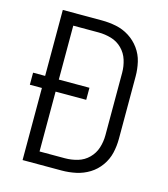

<svg xmlns="http://www.w3.org/2000/svg" viewBox="-110 -822 796 908"><g transform="rotate(15 288.0 -367.5)"><path d="M85 0H276Q312 0 346.5 -7.5Q381 -15 411 -33.5Q441 -52 462 -81.5Q483 -111 491 -145Q499 -179 499 -215V-521Q499 -556 491 -590.5Q483 -625 462 -654Q441 -683 411 -702Q381 -721 346.5 -728Q312 -735 276 -735H85V-412H26V-353H85ZM276 -60H152V-353H302V-412H152V-676H276Q308 -676 338.5 -667Q369 -658 391.5 -635.5Q414 -613 423.5 -582.5Q433 -552 433 -521V-215Q433 -183 423.5 -153Q414 -123 391.5 -100.5Q369 -78 338.5 -69Q308 -60 276 -60Z"/></g></svg>

Font: Iosevka Sparkle Light
Style: Regular
Weight: 300
Designer: Belleve Invis
Foundry: Belleve Invis
Version: Version 4.5.0; ttfautohint (v1.8.3)